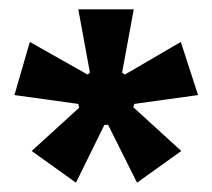

<svg xmlns="http://www.w3.org/2000/svg" viewBox="-20 -730 455 412"><path d="M143 -338 48 -406 150 -499 148 -507 11 -526 44 -640 168 -570 173 -574 148 -710H267L242 -574L248 -570L368 -640L405 -526L268 -507L266 -500L369 -406L274 -338L212 -462H204Z"/></svg>

Font: Bricolage Grotesque 96pt ExtraBold SemiBold
Style: Regular
Weight: 600
Version: Version 1.001;gftools[0.9.33.dev8+g029e19f]